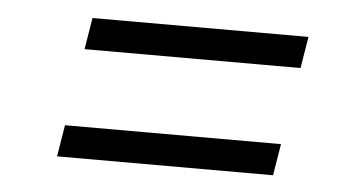

<svg xmlns="http://www.w3.org/2000/svg" viewBox="-32 -464 674 358"><g transform="rotate(5 305.0 -284.5)"><path d="M118.7 -356.4 128.4 -415.5H532.7L522.9 -356.4ZM85 -152.8 94.7 -211.9H499L489.3 -152.8Z"/></g></svg>

Font: Inter Display Light
Style: Italic
Weight: 300
Italic angle: -9.39999°
Designer: Rasmus Andersson
Foundry: rsms
Version: Version 4.000;git-a52131595